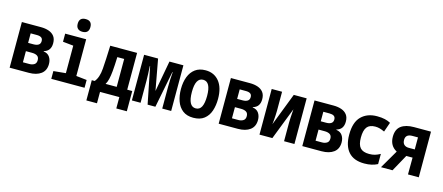

<svg xmlns="http://www.w3.org/2000/svg" viewBox="-57 -1426 5113 2218"><g transform="rotate(15 2500.0 -317.0)"><path d="M53 0V-546H282Q334 -546 376 -531.5Q418 -517 442 -485.5Q466 -454 466 -402Q466 -309 384 -287V-283Q433 -277 457 -242Q481 -207 481 -158Q481 -80 427.5 -40Q374 0 282 0ZM185 -332H249Q288 -332 309.5 -346.5Q331 -361 331 -392Q331 -421 312.5 -433.5Q294 -446 259 -446H185ZM185 -100H262Q295 -100 319.5 -115Q344 -130 344 -167Q344 -203 321 -218Q298 -233 257 -233H185Z M757 -618Q721 -618 701 -637Q681 -656 681 -694Q681 -770 757 -770Q833 -770 833 -694Q833 -618 757 -618ZM551 0V-93L697 -107V-436L571 -449V-546H822V-107L949 -93V0Z M1007 136V-106H1042Q1088 -160 1096 -268Q1100 -322 1103.5 -390Q1107 -458 1110 -546H1431V-106H1491V136H1365V0H1134V136ZM1213 -270Q1208 -214 1198 -172Q1188 -130 1172 -106H1305V-440H1223Q1221 -389 1218.5 -345.5Q1216 -302 1213 -270Z M1515 0V-546H1682L1750 -176L1818 -546H1985V0H1878V-262Q1878 -298 1880 -343Q1882 -388 1886 -437H1882L1796 0H1703L1616 -437H1612Q1615 -390 1617 -345.5Q1619 -301 1619 -263V0Z M2250 10Q2172 10 2123 -28Q2074 -66 2051 -131Q2028 -196 2028 -275Q2028 -358 2052.5 -421.5Q2077 -485 2126 -521Q2175 -557 2249 -557Q2351 -557 2411.5 -483.5Q2472 -410 2472 -274Q2472 -196 2450.5 -131.5Q2429 -67 2380 -28.5Q2331 10 2250 10ZM2250 -102Q2297 -102 2319 -145.5Q2341 -189 2341 -275Q2341 -444 2250 -444Q2159 -444 2159 -275Q2159 -102 2250 -102Z M2553 0V-546H2782Q2834 -546 2876 -531.5Q2918 -517 2942 -485.5Q2966 -454 2966 -402Q2966 -309 2884 -287V-283Q2933 -277 2957 -242Q2981 -207 2981 -158Q2981 -80 2927.5 -40Q2874 0 2782 0ZM2685 -332H2749Q2788 -332 2809.5 -346.5Q2831 -361 2831 -392Q2831 -421 2812.5 -433.5Q2794 -446 2759 -446H2685ZM2685 -100H2762Q2795 -100 2819.5 -115Q2844 -130 2844 -167Q2844 -203 2821 -218Q2798 -233 2757 -233H2685Z M3041 0V-546H3165V-318Q3165 -295 3163 -261Q3161 -227 3158.5 -197Q3156 -167 3154 -155L3305 -546H3459V0H3335V-224Q3335 -250 3337 -281Q3339 -312 3341 -340Q3343 -368 3344 -384L3195 0Z M3553 0V-546H3782Q3834 -546 3876 -531.5Q3918 -517 3942 -485.5Q3966 -454 3966 -402Q3966 -309 3884 -287V-283Q3933 -277 3957 -242Q3981 -207 3981 -158Q3981 -80 3927.5 -40Q3874 0 3782 0ZM3685 -332H3749Q3788 -332 3809.5 -346.5Q3831 -361 3831 -392Q3831 -421 3812.5 -433.5Q3794 -446 3759 -446H3685ZM3685 -100H3762Q3795 -100 3819.5 -115Q3844 -130 3844 -167Q3844 -203 3821 -218Q3798 -233 3757 -233H3685Z M4295 9Q4169 9 4105.5 -63Q4042 -135 4042 -270Q4042 -418 4112.5 -487.5Q4183 -557 4300 -557Q4354 -557 4393 -548Q4432 -539 4462 -522L4422 -407Q4389 -422 4364 -429Q4339 -436 4310 -436Q4242 -436 4211.5 -396.5Q4181 -357 4181 -271Q4181 -186 4214 -149Q4247 -112 4321 -112Q4360 -112 4389.5 -120.5Q4419 -129 4453 -148V-26Q4420 -9 4381.5 0Q4343 9 4295 9Z M4494 0 4623 -221Q4536 -267 4535 -375Q4535 -465 4590 -505.5Q4645 -546 4743 -546H4946V0H4817L4818 -201H4743L4632 0ZM4745 -299H4818V-443H4751Q4670 -443 4670 -374Q4670 -336 4690.5 -317.5Q4711 -299 4745 -299Z"/></g></svg>

Font: Noto Sans Mono ExtraCondensed
Style: Bold
Weight: 700
Width: 2
Designer: Monotype Design Team
Foundry: Monotype Imaging Inc.
Version: Version 2.014